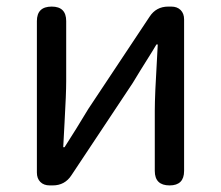

<svg xmlns="http://www.w3.org/2000/svg" viewBox="-20 -563 671 583"><path d="M131 0Q113 0 102.5 -10.5Q92 -21 92 -39V-499Q92 -543 137 -543Q181 -543 181 -499V-316Q181 -279 176 -191Q173 -141 172 -116H176Q212 -172 248 -232L434 -512Q454 -543 491 -543H500Q518 -543 528.5 -532.5Q539 -522 539 -504V-271V-44Q539 0 495 0Q450 0 450 -44V-227Q450 -274 457 -390Q458 -415 459 -428H455Q451 -422 443 -408Q399 -338 383 -311L197 -31Q177 0 140 0Z"/></svg>

Font: GenSenRounded JP R
Style: Regular
Weight: 400
Version: Version 1.501;PS 1;hotconv 16.6.51;makeotf.lib2.5.65220